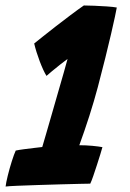

<svg xmlns="http://www.w3.org/2000/svg" viewBox="-50 -676 474 702"><path d="M240 -145Q264 -145 287.8 -142.8Q311.5 -140.5 324.5 -138Q322.5 -130.5 317 -112.5Q311.5 -94.5 304.5 -73Q297.5 -51.5 291 -32.5Q284.5 -13.5 280 -4.5Q273 -4.5 243 -3.8Q213 -3 171.8 -2Q130.5 -1 88.5 0.5Q46.5 2 14 3.2Q-18.5 4.5 -29.5 6Q-28 -8 -21.5 -34.2Q-15 -60.5 -6.8 -86.5Q1.5 -112.5 7.5 -125.5Q19 -128 38.2 -130.5Q57.5 -133 76.2 -135.2Q95 -137.5 104.5 -138.5Q109.5 -155.5 119 -188Q128.5 -220.5 139.8 -260Q151 -299.5 162.5 -339Q174 -378.5 183.2 -410.8Q192.5 -443 197 -460.5Q188.5 -454.5 172 -441.5Q155.5 -428.5 140.2 -415.8Q125 -403 120 -398.5Q108.5 -417 95.2 -452Q82 -487 75 -517Q85 -525 106.2 -542Q127.5 -559 154.5 -580Q181.5 -601 208.5 -621.2Q235.5 -641.5 256.5 -656Q271.5 -656 294.8 -655Q318 -654 340.8 -652.5Q363.5 -651 377 -648.5Q374 -629.5 356.2 -552.2Q338.5 -475 307.5 -357Q294.5 -308 276.8 -252.5Q259 -197 240 -145Z"/></svg>

Font: Grandstander ExtraBold
Style: Italic
Weight: 800
Italic angle: -15°
Designer: Tyler Finck
Foundry: Etcetera Type Co
Version: Version 1.200; ttfautohint (v1.8.3)